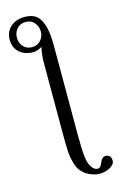

<svg xmlns="http://www.w3.org/2000/svg" viewBox="-136 -754 637 1022"><g transform="rotate(-15 182.5 -243.0)"><path d="M2 -601.1Q2 -645 32.5 -671.6Q63 -698.2 108.9 -698.2Q146.5 -698.2 169.9 -682.6Q193.4 -667 207.3 -625.7Q221.2 -584.5 221.2 -514.2V-13.2Q221.2 70.8 226.6 106.9Q231.9 143.1 242.2 157.2Q256.3 183.1 278.8 183.1Q293.5 183.1 303.2 157.2Q307.1 148.4 310.1 143.3Q313 138.2 319.6 133.1Q326.2 127.9 334 127.9Q346.7 127.9 356 135.7Q365.2 143.6 365.2 163.1Q365.2 181.2 340.1 196.5Q314.9 211.9 275.9 211.9Q260.3 211.9 235.6 202.4Q210.9 192.9 194.8 178.2Q183.1 167.5 174.3 154.1Q165.5 140.6 160.4 122.1Q155.3 103.5 152.1 88.6Q148.9 73.7 147.7 47.4Q146.5 21 146.2 4.9Q146 -11.2 146 -43.9V-429.2Q146 -484.4 155.8 -521Q129.4 -504.9 107.9 -504.9Q59.1 -504.9 30.5 -531.5Q2 -558.1 2 -601.1ZM173.8 -601.1Q173.8 -627.9 156.5 -649.4Q139.2 -670.9 107.9 -670.9Q77.1 -670.9 59.6 -650.1Q42 -629.4 42 -601.1Q42 -572.8 59.8 -552.5Q77.6 -532.2 107.9 -532.2Q137.2 -532.2 155.5 -552.7Q173.8 -573.2 173.8 -601.1Z"/></g></svg>

Font: Linux Biolinum G
Style: Regular
Weight: 400
Designer: Philipp H. Poll
Foundry: Philipp H. Poll
Version: Version 1.1.0 ; ttfautohint (v1.6)